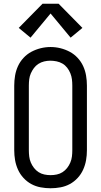

<svg xmlns="http://www.w3.org/2000/svg" viewBox="-20 -997 540 1025"><path d="M250 8Q223 8 196.5 3Q170 -2 147 -14.5Q124 -27 105.5 -47Q87 -67 76 -91.5Q65 -116 60.5 -142Q56 -168 56 -195V-540Q56 -567 60.5 -593.5Q65 -620 76 -644Q87 -668 105.5 -688Q124 -708 147.5 -720.5Q171 -733 197 -739.5Q223 -746 250 -746Q277 -746 303 -739.5Q329 -733 352.5 -720.5Q376 -708 394.5 -688Q413 -668 424 -644Q435 -620 439.5 -593.5Q444 -567 444 -540V-195Q444 -168 439.5 -142Q435 -116 424 -91.5Q413 -67 394.5 -47Q376 -27 353 -14.5Q330 -2 303.5 3Q277 8 250 8ZM250 -62Q267 -62 283.5 -65.5Q300 -69 314 -78Q328 -87 338.5 -100.5Q349 -114 355.5 -129.5Q362 -145 364 -161.5Q366 -178 366 -195V-540Q366 -557 364 -573.5Q362 -590 355.5 -606Q349 -622 338.5 -635.5Q328 -649 313.5 -657.5Q299 -666 282 -669.5Q265 -673 248 -673Q232 -673 215.5 -669Q199 -665 185 -656Q171 -647 161 -633.5Q151 -620 144.5 -605Q138 -590 136 -573.5Q134 -557 134 -540V-195Q134 -178 136 -161.5Q138 -145 144.5 -129.5Q151 -114 161.5 -100.5Q172 -87 186 -78Q200 -69 216.5 -65.5Q233 -62 250 -62ZM143 -796 80 -848 207 -977H293L420 -848L357 -796L250 -925Z"/></svg>

Font: Zed Mono
Style: Regular
Weight: 400
Monospace: yes
Designer: Belleve Invis
Foundry: Belleve Invis
Version: Version 1.0.0; ttfautohint (v1.8.4)